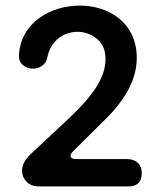

<svg xmlns="http://www.w3.org/2000/svg" viewBox="-20 -668 568 688"><path d="M440 0C472 0 488 -16 488 -48C488 -77 470 -98 434 -98H253C232 -98 233 -108 233 -110C233 -115 236 -120 242 -126L368 -251C449 -335 470 -404 470 -461C470 -587 369 -648 266 -648C164 -648 54 -589 48 -470C48 -468 48 -467 48 -465C48 -440 71 -422 98 -422C121 -422 146 -436 150 -464C163 -525 210 -554 258 -554C283 -554 306 -546 327 -529C348 -512 358 -488 358 -456C358 -384 305 -318 226 -243L86 -112C68 -94 59 -75 59 -56C59 -27 82 0 117 0Z"/></svg>

Font: Dongle
Style: Regular
Weight: 400
Designer: Yanghee Ryu
Foundry: Yanghee Ryu
Version: Version 2.000